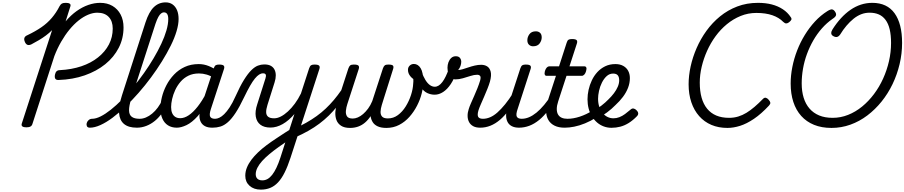

<svg xmlns="http://www.w3.org/2000/svg" viewBox="-20 -1059 7622 1618"><path d="M474 -385Q454 -384 446.5 -395Q439 -406 443 -429Q447 -449 457 -458.5Q467 -468 485 -468Q584 -473 665.5 -500.5Q747 -528 806.5 -575.5Q866 -623 898 -684.5Q930 -746 930 -818Q930 -881 896 -916.5Q862 -952 800 -952Q763 -952 722.5 -935Q682 -918 642.5 -886.5Q603 -855 565.5 -809.5Q528 -764 495.5 -707.5Q463 -651 438 -586L253 -14Q249 0 237 7Q225 14 202 14Q180 14 169.5 7Q159 0 163 -16L419 -805Q395 -781 367 -760Q339 -739 308.5 -721Q278 -703 244 -685Q222 -675 208.5 -682.5Q195 -690 188 -710Q181 -728 186.5 -741.5Q192 -755 212 -763Q279 -795 329 -829.5Q379 -864 416.5 -908Q454 -952 482 -1007Q491 -1023 501.5 -1029Q512 -1035 535 -1035Q557 -1035 567.5 -1028Q578 -1021 573 -1005L533 -879Q577 -931 625.5 -965.5Q674 -1000 724.5 -1017.5Q775 -1035 824 -1035Q884 -1035 928 -1009Q972 -983 996.5 -936.5Q1021 -890 1021 -828Q1021 -735 980.5 -656Q940 -577 867 -518Q794 -459 694 -424Q594 -389 474 -385Z M738 17Q719 17 713 5.5Q707 -6 710.5 -20.5Q714 -35 726.5 -46.5Q739 -58 756 -58Q788 -58 828 -78Q868 -98 914 -134.5Q960 -171 1007.5 -219Q1055 -267 1102.5 -324.5Q1150 -382 1193.5 -443.5Q1237 -505 1274 -567.5Q1311 -630 1339 -689.5Q1367 -749 1382.5 -802.5Q1398 -856 1398 -899Q1398 -914 1411 -921.5Q1424 -929 1441.5 -929Q1459 -929 1472 -921.5Q1485 -914 1485 -899Q1485 -854 1468 -796.5Q1451 -739 1419 -674.5Q1387 -610 1344.5 -541.5Q1302 -473 1252 -405.5Q1202 -338 1147.5 -276Q1093 -214 1037.5 -160.5Q982 -107 928.5 -67Q875 -27 826 -5Q777 17 738 17ZM1133 17Q1063 17 1025.5 -14Q988 -45 983.5 -105.5Q979 -166 1008 -256L1206 -870Q1235 -959 1276.5 -999Q1318 -1039 1376 -1039Q1410 -1039 1434.5 -1021.5Q1459 -1004 1472 -973Q1485 -942 1485 -899Q1485 -880 1472 -871Q1459 -862 1441.5 -862Q1424 -862 1411 -871Q1398 -880 1398 -899Q1398 -917 1394 -929.5Q1390 -942 1382 -948.5Q1374 -955 1361 -955Q1350 -955 1338 -946Q1326 -937 1314.5 -916.5Q1303 -896 1290 -858L1086 -227Q1067 -166 1067.5 -129Q1068 -92 1090 -75Q1112 -58 1156 -58Q1170 -58 1176.5 -46.5Q1183 -35 1180 -20.5Q1177 -6 1165.5 5.5Q1154 17 1133 17Z M1134 17Q1120 17 1113.5 5.5Q1107 -6 1109.5 -20.5Q1112 -35 1124 -46.5Q1136 -58 1157 -58Q1183 -58 1209.5 -69Q1236 -80 1262 -101.5Q1288 -123 1310 -153Q1332 -183 1349 -220Q1354 -235 1366.5 -234.5Q1379 -234 1388.5 -224.5Q1398 -215 1394 -201Q1376 -150 1348 -109.5Q1320 -69 1286 -41Q1252 -13 1213 2Q1174 17 1134 17Z M1470 17Q1427 17 1396 -2.5Q1365 -22 1348.5 -59Q1332 -96 1332 -146Q1332 -190 1344.5 -241Q1357 -292 1382.5 -341Q1408 -390 1446.5 -430.5Q1485 -471 1537 -495Q1589 -519 1655 -519Q1698 -519 1739 -502.5Q1780 -486 1813 -461L1800 -392Q1757 -420 1723.5 -430Q1690 -440 1657 -440Q1606 -440 1567.5 -421Q1529 -402 1501.5 -370Q1474 -338 1456.5 -300Q1439 -262 1430.5 -224.5Q1422 -187 1422 -157Q1422 -126 1431 -105.5Q1440 -85 1457 -74Q1474 -63 1499 -63Q1534 -63 1571 -88Q1608 -113 1645.5 -160.5Q1683 -208 1717 -273L1739 -229Q1695 -134 1646 -80Q1597 -26 1551.5 -4.5Q1506 17 1470 17ZM1769 17Q1731 17 1707 4Q1683 -9 1671.5 -32.5Q1660 -56 1660.5 -86.5Q1661 -117 1672 -152L1781 -483Q1788 -503 1797.5 -509Q1807 -515 1826 -515Q1857 -515 1865.5 -505.5Q1874 -496 1867 -476L1758 -143Q1742 -95 1751 -76.5Q1760 -58 1792 -58Q1806 -58 1811.5 -46.5Q1817 -35 1815 -20.5Q1813 -6 1801.5 5.5Q1790 17 1769 17Z M1771 17Q1760 17 1757 5.5Q1754 -6 1758 -20.5Q1762 -35 1771.5 -46.5Q1781 -58 1793 -58Q1809 -58 1828.5 -67Q1848 -76 1869.5 -97Q1891 -118 1915 -154Q1939 -190 1964 -246Q2003 -333 2036 -386Q2069 -439 2098 -467.5Q2127 -496 2153.5 -506Q2180 -516 2206 -516Q2217 -516 2220 -504.5Q2223 -493 2221 -478.5Q2219 -464 2212.5 -452.5Q2206 -441 2196 -441Q2180 -441 2163.5 -430.5Q2147 -420 2128 -397Q2109 -374 2087 -335.5Q2065 -297 2038 -241Q1999 -159 1965.5 -108Q1932 -57 1900.5 -29.5Q1869 -2 1837.5 7.5Q1806 17 1771 17Z M2178 539Q2119 539 2083 506.5Q2047 474 2047 422Q2047 387 2060.5 353.5Q2074 320 2098 288Q2122 256 2154.5 225Q2187 194 2226.5 164.5Q2266 135 2309 107Q2347 82 2383.5 58Q2420 34 2454 14L2447 99Q2419 117 2389 137.5Q2359 158 2328 180Q2286 210 2250 240Q2214 270 2188.5 298.5Q2163 327 2149 355Q2135 383 2135 410Q2135 426 2141.5 437.5Q2148 449 2160.5 455Q2173 461 2190 461Q2214 461 2234.5 449.5Q2255 438 2273.5 414.5Q2292 391 2309.5 354.5Q2327 318 2343 269L2461 -98Q2438 -71 2413 -49.5Q2388 -28 2362.5 -13.5Q2337 1 2311 8.5Q2285 16 2259 16Q2206 16 2174.5 -8Q2143 -32 2135.5 -76.5Q2128 -121 2148 -181L2217 -398Q2224 -419 2219.5 -430Q2215 -441 2197 -441Q2182 -441 2174.5 -452.5Q2167 -464 2168.5 -478.5Q2170 -493 2179.5 -504.5Q2189 -516 2207 -516Q2241 -516 2262 -504.5Q2283 -493 2293.5 -472Q2304 -451 2304 -423.5Q2304 -396 2294 -365L2234 -175Q2222 -137 2223 -112Q2224 -87 2240.5 -74.5Q2257 -62 2290 -62Q2317 -62 2346.5 -77Q2376 -92 2406.5 -120Q2437 -148 2465 -186Q2493 -224 2516 -271L2585 -483Q2592 -503 2601.5 -509Q2611 -515 2630 -515Q2661 -515 2669.5 -505.5Q2678 -496 2671 -476L2428 271Q2404 344 2378.5 395Q2353 446 2323 478Q2293 510 2257 524.5Q2221 539 2178 539Z M2467 99Q2458 104 2451 95Q2444 86 2442 71.5Q2440 57 2443.5 44Q2447 31 2457 27Q2513 2 2560 -24.5Q2607 -51 2648 -80.5Q2689 -110 2725 -144Q2761 -178 2793.5 -216.5Q2826 -255 2857 -300Q2867 -313 2878.5 -309.5Q2890 -306 2896 -293.5Q2902 -281 2892 -266Q2859 -212 2824.5 -167.5Q2790 -123 2752 -86Q2714 -49 2671.5 -17Q2629 15 2578.5 43.5Q2528 72 2467 99Z M2930 19Q2882 19 2854 0.5Q2826 -18 2815 -48Q2804 -78 2806 -114.5Q2808 -151 2820 -188L2916 -483Q2923 -502 2932 -508.5Q2941 -515 2962 -515Q2993 -515 3001 -505.5Q3009 -496 3003 -477L2907 -182Q2898 -155 2895 -126.5Q2892 -98 2904 -79Q2916 -60 2953 -60Q2973 -60 2995.5 -69.5Q3018 -79 3040 -98Q3062 -117 3082 -144Q3102 -171 3117 -207L3207 -483Q3214 -502 3223 -508.5Q3232 -515 3252 -515Q3284 -515 3291.5 -506Q3299 -497 3293 -478L3216 -234Q3207 -205 3197.5 -174.5Q3188 -144 3187 -118Q3186 -92 3200 -76.5Q3214 -61 3249 -61Q3295 -61 3333 -89Q3371 -117 3399 -162Q3427 -207 3443.5 -258Q3460 -309 3462 -354Q3463 -364 3463.5 -374Q3464 -384 3463 -393Q3448 -404 3438 -416.5Q3428 -429 3423 -442Q3418 -455 3418 -471Q3418 -492 3432.5 -506Q3447 -520 3468 -520Q3485 -520 3499.5 -511Q3514 -502 3525 -484Q3536 -466 3541.5 -437.5Q3547 -409 3547 -370Q3547 -325 3534 -272.5Q3521 -220 3494.5 -168.5Q3468 -117 3430.5 -74.5Q3393 -32 3344 -6.5Q3295 19 3236 19Q3192 19 3163.5 6Q3135 -7 3121 -29.5Q3107 -52 3103 -80Q3082 -48 3055.5 -25.5Q3029 -3 2997.5 8Q2966 19 2930 19Z M3643 -261Q3611 -261 3580.5 -275Q3550 -289 3523.5 -328Q3497 -367 3474 -443Q3470 -459 3481.5 -470.5Q3493 -482 3508.5 -481.5Q3524 -481 3531 -459Q3547 -414 3565 -385Q3583 -356 3603 -342Q3623 -328 3644 -328Q3678 -328 3708 -368Q3738 -408 3762 -479Q3768 -496 3781 -501.5Q3794 -507 3807.5 -504Q3821 -501 3828 -490.5Q3835 -480 3830 -463Q3809 -396 3779 -351Q3749 -306 3714 -283.5Q3679 -261 3643 -261Z M4027 17Q3990 17 3967 4Q3944 -9 3932.5 -31Q3921 -53 3920.5 -81.5Q3920 -110 3930 -140Q3936 -160 3948.5 -188.5Q3961 -217 3975.5 -249.5Q3990 -282 4003.5 -316Q4017 -350 4026 -380Q4034 -409 4026 -419Q4018 -429 4001 -429Q3976 -429 3945 -419Q3914 -409 3881 -399.5Q3848 -390 3818 -390Q3796 -390 3781 -404.5Q3766 -419 3758.5 -441Q3751 -463 3751 -488Q3751 -512 3759 -534Q3767 -556 3782.5 -570.5Q3798 -585 3821 -585Q3845 -585 3856 -571Q3867 -557 3867 -538Q3867 -522 3860.5 -503Q3854 -484 3841 -469Q3856 -469 3878.5 -475.5Q3901 -482 3927 -491Q3953 -500 3981 -506.5Q4009 -513 4035 -513Q4064 -513 4085.5 -499.5Q4107 -486 4115 -455Q4123 -424 4109 -372Q4101 -344 4087.5 -310.5Q4074 -277 4059.5 -243.5Q4045 -210 4032 -180.5Q4019 -151 4012 -129Q4001 -92 4009.5 -75Q4018 -58 4050 -58Q4064 -58 4070 -46.5Q4076 -35 4073.5 -20.5Q4071 -6 4059.5 5.5Q4048 17 4027 17Z M4027 17Q4013 17 4006.5 5.5Q4000 -6 4002.5 -20.5Q4005 -35 4017 -46.5Q4029 -58 4050 -58Q4080 -58 4110.5 -71Q4141 -84 4172 -111.5Q4203 -139 4236.5 -180Q4270 -221 4305 -277Q4314 -290 4326 -289Q4338 -288 4344.5 -278.5Q4351 -269 4345 -257Q4309 -187 4271 -135Q4233 -83 4193.5 -49.5Q4154 -16 4112.5 0.5Q4071 17 4027 17Z M4354 17Q4317 17 4292.5 4Q4268 -9 4256.5 -32.5Q4245 -56 4245 -86Q4245 -116 4257 -152L4365 -483Q4372 -503 4381.5 -509Q4391 -515 4410 -515Q4441 -515 4449.5 -505.5Q4458 -496 4451 -476L4343 -143Q4326 -95 4335 -76.5Q4344 -58 4377 -58Q4391 -58 4397 -46.5Q4403 -35 4400.5 -20.5Q4398 -6 4386.5 5.5Q4375 17 4354 17ZM4472 -669Q4452 -669 4438 -682Q4424 -695 4424 -720Q4424 -747 4441.5 -771Q4459 -795 4496 -795Q4517 -795 4531 -782.5Q4545 -770 4545 -744Q4545 -717 4527.5 -693Q4510 -669 4472 -669Z M4353 17Q4339 17 4332.5 5.5Q4326 -6 4328.5 -20.5Q4331 -35 4343 -46.5Q4355 -58 4376 -58Q4407 -58 4438 -71Q4469 -84 4501 -110Q4533 -136 4566 -175.5Q4599 -215 4633 -268Q4642 -282 4653.5 -281Q4665 -280 4672 -270.5Q4679 -261 4674 -249Q4639 -181 4601.5 -131Q4564 -81 4523.5 -48Q4483 -15 4440.5 1Q4398 17 4353 17Z M4737 17Q4688 17 4653.5 0Q4619 -17 4601 -48Q4583 -79 4582 -121.5Q4581 -164 4598 -215L4665 -420H4586Q4575 -420 4571 -430Q4567 -440 4572 -460Q4578 -480 4588 -490Q4598 -500 4608 -500H4691L4755 -698Q4761 -718 4770.5 -724Q4780 -730 4800 -730Q4831 -730 4839.5 -720.5Q4848 -711 4841 -691L4779 -500H4905Q4916 -500 4920.5 -490.5Q4925 -481 4919 -460Q4914 -441 4904 -430.5Q4894 -420 4883 -420H4754L4684 -205Q4672 -169 4672 -141Q4672 -113 4682.5 -94.5Q4693 -76 4713 -67Q4733 -58 4761 -58Q4775 -58 4780.5 -46.5Q4786 -35 4784 -20.5Q4782 -6 4770 5.5Q4758 17 4737 17Z M4740 17Q4721 17 4715 5.5Q4709 -6 4713.5 -20.5Q4718 -35 4731 -46.5Q4744 -58 4763 -58Q4811 -58 4866 -76Q4921 -94 4975 -128Q4986 -136 4996 -130.5Q5006 -125 5012 -113Q5018 -101 5017.5 -88.5Q5017 -76 5007 -70Q4958 -39 4910 -19.5Q4862 0 4819 8.5Q4776 17 4740 17Z M4978 -123Q5016 -144 5049 -169.5Q5082 -195 5108 -222Q5133 -246 5153.5 -273Q5174 -300 5186 -328Q5198 -356 5198 -382Q5198 -410 5186 -424.5Q5174 -439 5147 -439Q5116 -439 5092.5 -417.5Q5069 -396 5052.5 -363Q5036 -330 5028 -293.5Q5020 -257 5020 -227Q5020 -190 5030 -159.5Q5040 -129 5058 -107Q5076 -85 5099.5 -73.5Q5123 -62 5149 -62Q5175 -62 5199.5 -71.5Q5224 -81 5247 -98Q5270 -115 5292 -134Q5306 -147 5319 -144.5Q5332 -142 5343 -131Q5356 -119 5358 -105.5Q5360 -92 5347 -79Q5314 -45 5279 -23Q5244 -1 5207.5 8.5Q5171 18 5133 18Q5099 18 5068 6.5Q5037 -5 5012 -26.5Q4987 -48 4968.5 -78Q4950 -108 4940.5 -144.5Q4931 -181 4931 -222Q4931 -261 4940 -302Q4949 -343 4967.5 -382Q4986 -421 5014 -451.5Q5042 -482 5080 -500.5Q5118 -519 5166 -519Q5205 -519 5232.5 -503.5Q5260 -488 5274 -461.5Q5288 -435 5288 -401Q5288 -359 5272.5 -319Q5257 -279 5229.5 -242.5Q5202 -206 5167 -174Q5135 -141 5096 -112Q5057 -83 5013 -60Z M6110 19Q6035 19 5975 -6.5Q5915 -32 5872 -80.5Q5829 -129 5806 -197Q5783 -265 5783 -349Q5783 -421 5800 -499Q5817 -577 5850.5 -654Q5884 -731 5933.5 -799.5Q5983 -868 6048 -921Q6113 -974 6193 -1004.5Q6273 -1035 6368 -1035Q6432 -1035 6484 -1021.5Q6536 -1008 6577 -981Q6618 -954 6644 -914Q6653 -902 6648.5 -892.5Q6644 -883 6629 -871Q6615 -861 6604.5 -861.5Q6594 -862 6580 -875Q6545 -911 6489 -930.5Q6433 -950 6354 -950Q6284 -950 6221.5 -924.5Q6159 -899 6105.5 -855Q6052 -811 6010 -753.5Q5968 -696 5938.5 -630Q5909 -564 5893 -496Q5877 -428 5877 -363Q5877 -291 5892.5 -236Q5908 -181 5939 -143Q5970 -105 6016 -85.5Q6062 -66 6124 -66Q6165 -66 6201 -77Q6237 -88 6270.5 -108.5Q6304 -129 6338.5 -158.5Q6373 -188 6410 -226Q6422 -238 6434 -235Q6446 -232 6457 -219Q6470 -205 6471.5 -194Q6473 -183 6461 -170Q6395 -99 6333.5 -57.5Q6272 -16 6216.5 1.5Q6161 19 6110 19Z M6987 19Q6904 19 6840 -7Q6776 -33 6732 -82Q6688 -131 6665.5 -200Q6643 -269 6643 -355Q6643 -423 6657 -494Q6671 -565 6697.5 -633.5Q6724 -702 6762 -764Q6800 -826 6847.5 -877.5Q6895 -929 6952 -965Q6979 -982 6992.5 -979.5Q7006 -977 7016 -962Q7029 -944 7025 -930Q7021 -916 6996 -900Q6947 -866 6906 -819.5Q6865 -773 6833.5 -718Q6802 -663 6780 -603Q6758 -543 6747 -480Q6736 -417 6736 -356Q6736 -289 6752.5 -235.5Q6769 -182 6802 -144Q6835 -106 6883.5 -86Q6932 -66 6997 -66Q7064 -66 7127 -91Q7190 -116 7245 -161Q7300 -206 7345 -266Q7390 -326 7422 -396.5Q7454 -467 7471.5 -543.5Q7489 -620 7489 -697Q7489 -763 7477.5 -811.5Q7466 -860 7442.5 -891.5Q7419 -923 7385.5 -937.5Q7352 -952 7308 -952Q7271 -952 7237.5 -939Q7204 -926 7173 -901Q7142 -876 7113.5 -842.5Q7085 -809 7060 -768Q7047 -750 7032.5 -747.5Q7018 -745 7000 -756Q6985 -765 6985 -780Q6985 -795 6996 -812Q7029 -864 7067 -905.5Q7105 -947 7147 -976Q7189 -1005 7235 -1020Q7281 -1035 7331 -1035Q7393 -1035 7440 -1013Q7487 -991 7518.5 -947.5Q7550 -904 7566 -841.5Q7582 -779 7582 -697Q7582 -607 7561 -518.5Q7540 -430 7501.5 -350Q7463 -270 7409 -203Q7355 -136 7289 -86Q7223 -36 7146.5 -8.5Q7070 19 6987 19Z"/></svg>

Font: Playwrite CO
Style: Regular
Weight: 400
Designer: Veronika Burian, José Scaglione
Foundry: TypeTogether
Version: Version 1.000